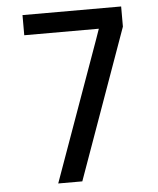

<svg xmlns="http://www.w3.org/2000/svg" viewBox="-53 -780 681 826"><g transform="rotate(-5 288.0 -367.5)"><path d="M165 0H269L501 -648V-735H75V-648H397L382 -605Z"/></g></svg>

Font: Iosevka Sparkle Medium
Style: Regular
Weight: 500
Designer: Belleve Invis
Foundry: Belleve Invis
Version: Version 4.5.0; ttfautohint (v1.8.3)